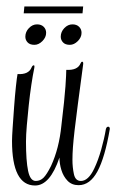

<svg xmlns="http://www.w3.org/2000/svg" viewBox="-20 -569 358 591"><path d="M88 2Q17 2 17 -135Q17 -148 19 -177.5Q21 -207 23.5 -241Q26 -275 29 -303Q32 -331 34 -341Q68 -339 77 -361Q80 -368 84 -368Q86 -368 86 -365Q86 -361 85 -357Q81 -338 76.5 -308Q72 -278 68.5 -245Q65 -212 62.5 -182.5Q60 -153 60 -133Q60 -74 66.5 -43Q73 -12 90 -12Q104 -12 114 -22Q124 -32 137 -58Q162 -112 169 -183Q179 -266 181.5 -303.5Q184 -341 184 -354Q219 -352 228 -374Q230 -379 233 -379Q237 -379 236 -371Q226 -296 219.5 -247Q213 -198 209.5 -167Q206 -136 204.5 -115.5Q203 -95 203 -77Q203 -54 207.5 -33Q212 -12 229 -12Q252 -12 270 -50Q282 -75 291.5 -108.5Q301 -142 306 -172Q308 -179 313 -179Q318 -179 318 -172Q303 -84 280 -41.5Q257 1 222 1Q201 1 188 -12.5Q175 -26 169 -45.5Q163 -65 163 -84Q134 2 88 2ZM195 -431Q181 -431 174 -438.5Q167 -446 167 -456Q167 -471 178 -482.5Q189 -494 203 -494Q216 -494 223.5 -486.5Q231 -479 231 -468Q231 -454 219.5 -442.5Q208 -431 195 -431ZM86 -431Q72 -431 65 -438.5Q58 -446 58 -456Q58 -471 69 -482.5Q80 -494 94 -494Q107 -494 114.5 -486.5Q122 -479 122 -468Q122 -454 110.5 -442.5Q99 -431 86 -431ZM53 -528 55 -549H236L234 -528Z"/></svg>

Font: Updock
Style: Regular
Weight: 400
Designer: Robert E. Leuschke
Foundry: Robert E. Leuschke
Version: Version 1.010; ttfautohint (v1.8.4.7-5d5b)